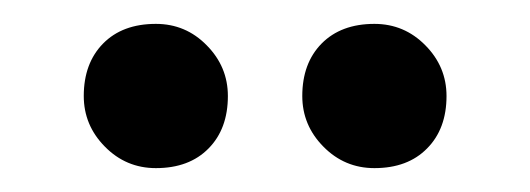

<svg xmlns="http://www.w3.org/2000/svg" viewBox="-20 -747 442 160"><path d="M109.9 -606.9Q85 -606.9 67.4 -624.8Q49.8 -642.6 49.8 -667Q49.8 -694.3 65.9 -710.7Q82 -727.1 109.9 -727.1Q134.8 -727.1 152.3 -709.2Q169.9 -691.4 169.9 -667Q169.9 -639.6 153.8 -623.3Q137.7 -606.9 109.9 -606.9ZM292 -606.9Q267.1 -606.9 249.5 -624.8Q231.9 -642.6 231.9 -667Q231.9 -694.3 248 -710.7Q264.2 -727.1 292 -727.1Q316.9 -727.1 334.5 -709.2Q352.1 -691.4 352.1 -667Q352.1 -639.6 335.9 -623.3Q319.8 -606.9 292 -606.9Z"/></svg>

Font: ABeeZee
Style: Regular
Weight: 400
Designer: Anja Meiners
Foundry: Anja Meiners
Version: Version 1.002